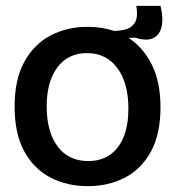

<svg xmlns="http://www.w3.org/2000/svg" viewBox="-20 -625 623 658"><path d="M281 13Q209 13 152 -17Q95 -47 62.5 -107.5Q30 -168 30 -260Q30 -352 63 -412.5Q96 -473 152.5 -503Q209 -533 279 -533Q329 -533 371 -519Q412 -520 429 -533Q446 -546 448.5 -565Q451 -584 447 -605H530Q540 -567 534.5 -537Q529 -507 506.5 -495Q484 -483 443 -496L421 -495Q471 -462 500.5 -403Q530 -344 530 -258Q530 -165 497 -105Q464 -45 407.5 -16Q351 13 281 13ZM283 -73Q347 -73 383.5 -120Q420 -167 420 -253Q420 -341 382 -392Q344 -443 278 -443Q213 -443 176.5 -394Q140 -345 140 -261Q140 -173 177.5 -123Q215 -73 283 -73Z"/></svg>

Font: Bricolage Grotesque 96pt Medium
Style: Regular
Weight: 500
Designer: Mathieu Triay
Foundry: Atelier Triay
Version: Version 1.001; ttfautohint (v1.8.4.7-5d5b);gftools[0.9.33.de